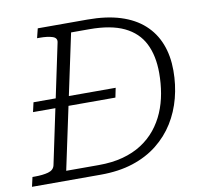

<svg xmlns="http://www.w3.org/2000/svg" viewBox="-98 -794 926 879"><g transform="rotate(-10 365.0 -355.0)"><path d="M45 -336 55 -380H437L428 -336ZM133 -710H364Q452 -710 517 -689.5Q582 -669 625 -630Q668 -591 689.5 -536Q711 -481 711 -412Q711 -346 695 -285Q679 -224 647 -172.5Q615 -121 566 -82Q517 -43 451 -21.5Q385 0 301 0H-19L-9 -44H2Q39 -44 64.5 -51Q90 -58 95 -80L211 -630Q216 -651 193.5 -658.5Q171 -666 134 -666H122ZM365 -665H280L148 -45H299Q362 -45 412 -58.5Q462 -72 500.5 -97Q539 -122 566.5 -156Q594 -190 611.5 -231Q629 -272 637 -318Q645 -364 645 -412Q645 -493 616.5 -549.5Q588 -606 526.5 -635.5Q465 -665 365 -665Z"/></g></svg>

Font: Roboto Serif ExtraLight
Style: Italic
Weight: 250
Italic angle: -10°
Designer: Greg Gazdowicz
Foundry: Commercial Type
Version: Version 1.008